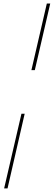

<svg xmlns="http://www.w3.org/2000/svg" viewBox="-20 -800 300 1070"><path d="M3 250 99.5 -166H117.5L22 250ZM155 -409 241 -780.5H260L174 -409Z"/></svg>

Font: Bodoni Moda 11pt Black
Style: Italic
Weight: 900
Italic angle: -13°
Designer: Owen Earl
Foundry: indestructible type
Version: Version 2.004